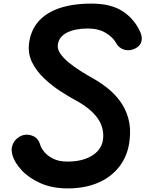

<svg xmlns="http://www.w3.org/2000/svg" viewBox="-20 -1034 836 1064"><path d="M355.5 10Q269 10 204.5 -18.8Q140 -47.5 100.8 -89.8Q61.5 -132 49.5 -172.5Q40.5 -203.5 48 -226.5Q55.5 -249.5 71.5 -264Q87.5 -278.5 104.5 -284Q132.5 -293 162.5 -280.5Q192.5 -268 203 -231Q207.5 -215 224.8 -193Q242 -171 274 -154.8Q306 -138.5 354 -138.5Q411.5 -138.5 454.5 -154.2Q497.5 -170 522.8 -198.5Q548 -227 551.5 -265.5Q557.5 -329.5 518 -382.8Q478.5 -436 395.5 -480Q358 -500.5 312 -530.5Q266 -560.5 224.8 -599.5Q183.5 -638.5 159 -686.2Q134.5 -734 140.5 -789.5Q148.5 -862 190.5 -912Q232.5 -962 307.2 -988Q382 -1014 488 -1014Q594 -1014 659.2 -972Q724.5 -930 758.5 -854Q770 -826.5 763.2 -802.8Q756.5 -779 730 -765.5Q698.5 -750 668.5 -758.5Q638.5 -767 622 -798Q604.5 -829 564.5 -852.5Q524.5 -876 466 -876Q395 -876 350.2 -852.8Q305.5 -829.5 300.5 -785.5Q297.5 -761.5 314.2 -737Q331 -712.5 360.2 -688.2Q389.5 -664 425 -641.5Q460.5 -619 495.5 -599.5Q535 -577.5 574 -547Q613 -516.5 643.8 -475.5Q674.5 -434.5 690.2 -381.2Q706 -328 698.5 -260Q690 -177 645.5 -116.2Q601 -55.5 527 -22.8Q453 10 355.5 10Z"/></svg>

Font: Edu SA Hand Cursive
Style: Regular
Weight: 400
Designer: Tina and Corey Anderson, Eben Sorkin, Mirko Velimirovic
Foundry: Google for Education
Version: Version 2.000